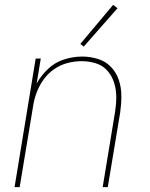

<svg xmlns="http://www.w3.org/2000/svg" viewBox="-20 -771 616 791"><path d="M40 0H61L116 -331Q120 -360 130.5 -388.5Q141 -417 159 -442.5Q177 -468 203 -486Q229 -504 258.5 -511.5Q288 -519 317 -519Q347 -519 375.5 -510Q404 -501 423 -479Q442 -457 450.5 -429Q459 -401 459 -371Q459 -341 454 -310L403 0H424L475 -307Q480 -341 480 -375Q480 -409 470 -440Q460 -471 438 -494.5Q416 -518 384 -528Q352 -538 319 -538Q282 -538 245 -526.5Q208 -515 179 -488Q150 -461 131 -427L148 -530H127ZM325 -579 464 -737 446 -751 311 -590Z"/></svg>

Font: Iosevka Sparkle Thin Oblique
Style: Regular
Weight: 100
Italic angle: -9°
Designer: Belleve Invis
Foundry: Belleve Invis
Version: Version 4.5.0; ttfautohint (v1.8.3)